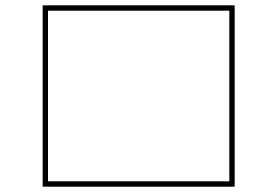

<svg xmlns="http://www.w3.org/2000/svg" viewBox="-20 -720 1040 720"><path d="M160 -40H840V-680H160ZM160 -20H140V-700H860V-20Z"/></svg>

Font: M PLUS 1p Thin
Style: Regular
Weight: 250
Version: Version 1.062